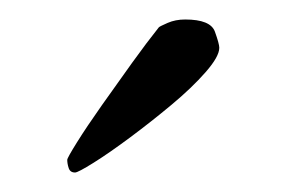

<svg xmlns="http://www.w3.org/2000/svg" viewBox="-20 -688 293 197"><path d="M170 -668Q196 -668 200.5 -655.5Q205 -643 205 -639Q205 -630 191 -614Q177 -598 156 -580.5Q135 -563 113.5 -547Q92 -531 76 -521Q60 -511 57 -511Q52 -511 50.5 -515.5Q49 -520 49 -524Q49 -526 59 -542Q69 -558 84.5 -580Q100 -602 115.5 -623.5Q131 -645 143 -660Q144 -661 152 -664.5Q160 -668 170 -668Z"/></svg>

Font: Amiri
Style: Regular
Weight: 400
Designer: Khaled Hosny
Version: Version 0.114